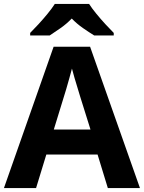

<svg xmlns="http://www.w3.org/2000/svg" viewBox="-20 -954 730 974"><path d="M527 0 475 -170H215L163 0H0L252 -717H437L690 0ZM387 -463Q382 -480 374 -506Q366 -532 358 -559Q350 -586 345 -606Q340 -586 331.5 -556.5Q323 -527 315.5 -500.5Q308 -474 304 -463L253 -297H439ZM432 -934Q446 -912 468.5 -884.5Q491 -857 515 -831Q539 -805 557 -787V-774H458Q432 -790 401 -811.5Q370 -833 344 -860Q318 -833 288 -812Q258 -791 232 -774H133V-787Q152 -806 175.5 -831.5Q199 -857 221.5 -884.5Q244 -912 258 -934Z"/></svg>

Font: Noto Sans Tai Tham
Style: Bold
Weight: 700
Designer: Monotype Design Team 2013. Revised by David WIlliams 2020
Foundry: Monotype Imaging Inc.
Version: Version 2.002; ttfautohint (v1.8.4.7-5d5b)